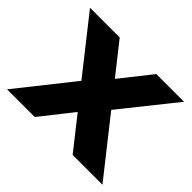

<svg xmlns="http://www.w3.org/2000/svg" viewBox="-125 -715 891 891"><g transform="rotate(45 320.0 -270.0)"><path d="M11.4 -540H206.4L633 0H437.4ZM253.7 -310.5 399.3 -267.2 188.7 0H6.9ZM237.6 -275.7 446.7 -540H628.5L383.7 -233.5Z"/></g></svg>

Font: Pathway Extreme 8pt Thin
Style: Regular
Weight: 100
Version: Version 1.001;gftools[0.9.26]